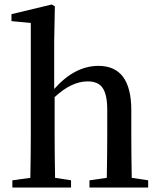

<svg xmlns="http://www.w3.org/2000/svg" viewBox="-20 -834 711 854"><path d="M639 -32V0H378V-32L455 -43Q457 -155 457 -232V-346Q457 -415 435 -445Q415 -472 370 -472Q298 -472 223 -402V-232Q223 -155 225 -43L296 -32V0H35V-32L115 -43Q117 -157 117 -232V-732L31 -740V-771L210 -814L224 -806L221 -649V-438Q312 -541 418 -541Q564 -541 564 -344V-232Q564 -155 566 -43Z"/></svg>

Font: `n[OS CN SemiBold
Style: <[WOS[P|ûg*[NI>           
Weight: 600
Designer: Ryoko NISHIZUKA ¬âXZm¬º[P (kana & ideographs); Frank Grie√ühammer (Latin, Greek & Cyrillic); Wenlong ZHANG _ e¬á¬ü¬ô (b
Foundry: Adobe Systems Incorporated
Version: Version 1.00 April 7, 2017, initial release